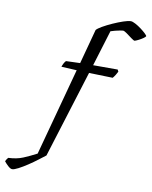

<svg xmlns="http://www.w3.org/2000/svg" viewBox="-274 -877 914 1154"><g transform="rotate(10 183.5 -300.0)"><path d="M-119 200Q-130 200 -145.5 185.5Q-161 171 -169 160Q-167 155 -162 147.5Q-157 140 -154 137Q-103 135 -64.5 119Q-26 103 16 81L160 -453L66 -458Q75 -484 87 -496L173 -499L230 -711Q238 -721 264 -736Q290 -751 322.5 -765.5Q355 -780 384.5 -790Q414 -800 430 -800Q440 -800 458 -790.5Q476 -781 494 -767.5Q512 -754 524 -742.5Q536 -731 536 -727Q534 -722 522.5 -714Q511 -706 496.5 -698.5Q482 -691 472 -688Q466 -688 450 -700Q434 -712 417.5 -724Q401 -736 393 -736Q389 -736 375.5 -733.5Q362 -731 346 -727Q330 -723 319 -719L252 -500H402L408 -488Q404 -479 396 -466.5Q388 -454 381 -446L236 -450L70 83Q54 95 28 115Q2 135 -27.5 154.5Q-57 174 -82 187Q-107 200 -119 200Z"/></g></svg>

Font: Texturina 72pt 72pt Regular
Style: Italic
Weight: 400
Italic angle: -11°
Designer: Guillermo Torres Carreño
Foundry: Omnibus-Type
Version: Version 1.002; ttfautohint (v1.8.3)